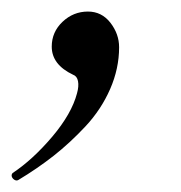

<svg xmlns="http://www.w3.org/2000/svg" viewBox="-70 -128 315 334"><path d="M-38.1 185.1Q-41.5 187 -45.2 184.6Q-48.8 182.1 -49.6 178.7Q-50.3 175.3 -47.9 172.9Q-13.2 149.9 20.8 109.9Q54.7 69.8 64 34.2Q67.4 22 65.7 13.2Q64 4.4 57.1 2Q20 -15.6 20 -46.9Q20 -72.3 38.8 -90.1Q57.6 -107.9 83 -107.9Q106.9 -107.9 122.1 -88.4Q137.2 -68.8 137.2 -45.9Q137.2 -8.8 121.6 26.9Q106 62.5 78.9 91.6Q51.8 120.6 23.2 143.1Q-5.4 165.5 -38.1 185.1Z"/></svg>

Font: Junicode SmCond Light
Style: Italic
Weight: 300
Width: 4
Italic angle: -11°
Designer: Peter S. Baker
Version: Version 2.206